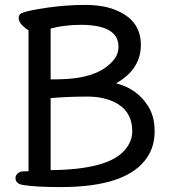

<svg xmlns="http://www.w3.org/2000/svg" viewBox="-20 -741 690 781"><path d="M453 -699Q553 -658 553 -558.5Q553 -459 452 -402Q537 -381 582 -310Q609 -268 609 -207.5Q609 -147 580 -103Q501 20 227 20Q124 20 71 11Q43 5 43 -17Q43 -27 52 -35.5Q61 -44 75.5 -44Q90 -44 96 -45V-618Q84 -624 70 -638.5Q56 -653 56 -668Q56 -683 69 -688Q96 -699 173.5 -710Q251 -721 326.5 -721Q402 -721 453 -699ZM462 -551Q462 -640 308 -640Q244 -640 186 -625V-418H189Q263 -418 305 -426Q395 -442 440 -494Q462 -519 462 -551ZM327 -348Q258 -348 186 -342V-49Q419 -51 487 -130Q518 -165 518 -207Q518 -281 461 -317Q414 -346 346 -348Z"/></svg>

Font: LXGW ZhenKai
Style: Regular
Weight: 400
Designer: LXGW / Fontworks Inc.
Foundry: LXGW / Fontworks Inc.
Version: Version 0.800;June 8, 2025